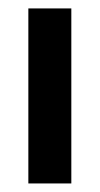

<svg xmlns="http://www.w3.org/2000/svg" viewBox="-20 -429 233 449"><path d="M146.8 0V-409.3H46.3V0Z"/></svg>

Font: Gidugu
Style: Regular
Weight: 400
Designer: Purushoth Kumar Guthula
Foundry: Silicon Andhra, USA.
Version: Version 1.0.5; ttfautohint (v1.2.25-373a) -l 7 -r 28 -G 50 -